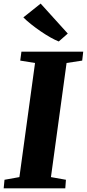

<svg xmlns="http://www.w3.org/2000/svg" viewBox="-31 -1024 472 1044"><path d="M-11 0 -6.5 -46.5 74.5 -61 159.5 -681.5 79 -694.5 85.5 -743H421.5L416 -694.5L331 -681.5L246 -61L327.5 -46.5L324 0ZM288.5 -798.5Q270 -805.5 243.8 -820.2Q217.5 -835 189.5 -854.2Q161.5 -873.5 136.8 -893.2Q112 -913 96 -929.5L190 -1004.5L337.5 -841.5Z"/></svg>

Font: Merriweather 36pt Black
Style: Italic
Weight: 900
Italic angle: -7.8°
Version: Version 2.101